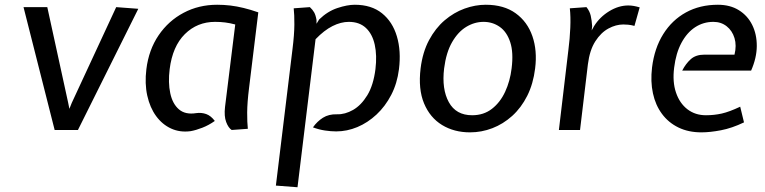

<svg xmlns="http://www.w3.org/2000/svg" viewBox="-20 -547 3220 808"><path d="M210 0 79 -517H179L267 -114L272 -89L282 -114L469 -517L562 -510L308 0Z M782 5Q737.5 11 700.2 -6Q663 -23 637 -58.5Q611 -94 599.8 -144.5Q588.5 -195 596 -256Q606 -337.5 647.5 -398.5Q689 -459.5 752.8 -493.2Q816.5 -527 894 -527Q922 -527 949.2 -523.8Q976.5 -520.5 1005.2 -513.5Q1034 -506.5 1067 -495L1028 -176Q1020.5 -116 1020.2 -73.8Q1020 -31.5 1023 -5L955 0Q941 -9 931.8 -33.5Q922.5 -58 927 -97L970 -444Q947.5 -450 927.5 -452.5Q907.5 -455 885 -455Q810 -455 758 -403.5Q706 -352 694 -256Q687 -199.5 696.5 -154.8Q706 -110 733 -86.8Q760 -63.5 806 -71Q828 -74 847.8 -67Q867.5 -60 884 -38Q858.5 -20 831.5 -9.5Q804.5 1 782 5Z M1141 234 1211 -341Q1218.5 -401 1218.8 -443.5Q1219 -486 1216 -512L1284 -517Q1295.5 -506.5 1302 -495Q1308.5 -483.5 1312 -463V-447L1323 -465Q1358.5 -499.5 1400 -513.2Q1441.5 -527 1473 -527Q1543 -527 1587.5 -491.2Q1632 -455.5 1650.2 -394Q1668.5 -332.5 1659 -256Q1651.5 -196 1626.5 -147.8Q1601.5 -99.5 1564.5 -65Q1527.5 -30.5 1483.8 -12.2Q1440 6 1395 6Q1372.5 6 1347.5 2.2Q1322.5 -1.5 1297 -11Q1314.5 -36 1339 -51.5Q1363.5 -67 1398 -66Q1432 -65 1466 -84.5Q1500 -104 1525.8 -146.2Q1551.5 -188.5 1560 -256Q1567 -314 1557 -359Q1547 -404 1519.8 -429.5Q1492.5 -455 1448 -455Q1414.5 -455 1379.2 -437.2Q1344 -419.5 1308 -382L1232 241Z M1958 10Q1891 10 1840.2 -21Q1789.5 -52 1764.5 -112Q1739.5 -172 1750 -259Q1758.5 -327.5 1785.5 -378Q1812.5 -428.5 1851.2 -461.5Q1890 -494.5 1935 -510.8Q1980 -527 2024 -527Q2100.5 -527 2150 -491.2Q2199.5 -455.5 2220.5 -394.8Q2241.5 -334 2232 -259Q2224 -194 2198.8 -143.8Q2173.5 -93.5 2135.5 -59.2Q2097.5 -25 2052 -7.5Q2006.5 10 1958 10ZM1967 -62Q2015.5 -62 2050.2 -89Q2085 -116 2105.8 -160.8Q2126.5 -205.5 2133 -259Q2141.5 -326 2127.2 -369.5Q2113 -413 2083 -434Q2053 -455 2015 -455Q1977 -455 1942.2 -434Q1907.5 -413 1882.5 -369.5Q1857.5 -326 1849 -259Q1838.5 -172 1868.8 -117Q1899 -62 1967 -62Z M2332 0 2372 -337Q2378 -383 2380 -430Q2382 -477 2378 -512L2448 -517Q2461.5 -500.5 2466 -480.8Q2470.5 -461 2472 -437L2470 -419L2480 -437Q2504 -475.5 2543.8 -499.8Q2583.5 -524 2624 -524Q2635.5 -524 2647 -522Q2658.5 -520 2672 -516L2650 -438Q2635 -442 2623.5 -443Q2612 -444 2603 -444Q2572 -444 2540.5 -427Q2509 -410 2485.2 -373Q2461.5 -336 2454 -276L2421 0Z M2932 10Q2877 10 2835 -10.5Q2793 -31 2765.8 -67.8Q2738.5 -104.5 2727.8 -154.2Q2717 -204 2724 -263Q2734 -344 2771 -403.2Q2808 -462.5 2866.8 -494.8Q2925.5 -527 3001 -527Q3052.5 -527 3089.2 -504.2Q3126 -481.5 3145.5 -442.2Q3165 -403 3164.8 -353.2Q3164.5 -303.5 3141 -250H2851Q2865.5 -278.5 2886.8 -297.8Q2908 -317 2944 -317H3071Q3080.5 -355.5 3071 -386.8Q3061.5 -418 3038 -436.5Q3014.5 -455 2982 -455Q2940 -455 2905.5 -432.5Q2871 -410 2847.8 -366.8Q2824.5 -323.5 2817 -262Q2809.5 -202.5 2824.8 -157.5Q2840 -112.5 2872.8 -87.2Q2905.5 -62 2951 -62Q2985.5 -62 3017.5 -69.2Q3049.5 -76.5 3095 -98L3111 -32Q3060 -7.5 3014 1.2Q2968 10 2932 10Z"/></svg>

Font: Expletus Sans
Style: Italic
Weight: 400
Italic angle: -7°
Designer: Jasper de Waard
Foundry: Designtown
Version: Version 7.500